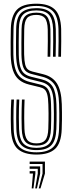

<svg xmlns="http://www.w3.org/2000/svg" viewBox="-20 -827 391 1036"><path d="M176.9 7Q110 7 75.9 -23.1Q41.8 -53.3 39.3 -129.8Q38.4 -156.5 38.2 -184.1Q38 -211.7 38.7 -238.6Q39.4 -265.5 40.9 -289.9H55.4Q54 -264.8 53.2 -240Q52.5 -215.1 52.7 -188.2Q52.8 -161.3 53.8 -130.2Q56.1 -61 85.9 -33Q115.6 -5.1 176.9 -5.1Q237.9 -5.1 267.1 -33.5Q296.4 -62 298.5 -130.2Q299.4 -153.9 299.7 -173.2Q300 -192.6 299.9 -213.9Q299.8 -235.2 298.9 -264.5Q297 -335.7 275.2 -368.7Q253.5 -401.7 208.5 -412.9L151.9 -427.3Q133.3 -432 121.2 -441.4Q109.1 -450.9 102.9 -472.2Q96.6 -493.5 95.7 -533.2Q95.1 -558.5 95.5 -596.6Q95.9 -634.7 96.3 -669.8Q97.1 -720 116 -739.4Q134.9 -758.7 176.3 -758.7Q215.7 -758.7 233 -738.4Q250.3 -718.2 252 -668.8Q252.8 -645.3 252.5 -604.7Q252.3 -564.1 251.3 -520.9H236.8Q237.8 -565.1 238 -605.2Q238.3 -645.2 237.6 -668.1Q236.2 -713.1 221.8 -729.9Q207.5 -746.6 176.3 -746.6Q140.4 -746.6 125.9 -729.3Q111.5 -711.9 110.7 -668.9Q110.4 -628.6 109.9 -594.2Q109.5 -559.8 110.2 -533.6Q111.1 -498.2 115.7 -479.6Q120.3 -460.9 130 -452.8Q139.7 -444.6 155.4 -440.8L211.9 -426.8Q263.5 -414.2 287.3 -376.5Q311.2 -338.8 313.4 -265.2Q314.1 -241.6 314.3 -221.8Q314.5 -202.1 314.3 -180.5Q314.1 -159 313 -129.6Q310.3 -54.3 277.2 -23.6Q244.1 7 176.9 7ZM176.9 -17.1Q123.1 -17.1 96.8 -42.2Q70.4 -67.2 68.3 -130.7Q67.4 -158.7 67.3 -186.3Q67.2 -214 67.8 -240.3Q68.4 -266.6 69.6 -289.9H84Q82.9 -267 82.2 -243.1Q81.5 -219.3 81.7 -191.9Q81.8 -164.6 82.8 -130.8Q84.7 -75.1 106.7 -52.2Q128.7 -29.2 176.9 -29.2Q225 -29.2 246.3 -52.7Q267.6 -76.2 269.5 -131Q270.5 -156.2 270.7 -175.5Q271 -194.7 270.9 -215Q270.8 -235.3 269.9 -263.4Q268.9 -305.1 261.4 -329.6Q253.8 -354.2 239.1 -366.6Q224.4 -379.1 201.8 -384.6L144.6 -398.8Q118.3 -405.3 101.5 -419.3Q84.7 -433.3 76.3 -460.3Q67.9 -487.4 66.7 -532.4Q66.4 -549.7 66.3 -574.6Q66.3 -599.5 66.6 -625.3Q67 -651.1 67.3 -670.5Q68.4 -733.9 95 -758.4Q121.7 -782.9 176.3 -782.9Q230.4 -782.9 254.7 -757Q279 -731.1 281 -669.8Q281.8 -646.6 281.5 -605.2Q281.3 -563.8 280.2 -520.9H265.8Q266.8 -561.6 267.1 -603.4Q267.3 -645.1 266.5 -669.4Q264.6 -724.6 243.9 -747.7Q223.3 -770.8 176.3 -770.8Q127.7 -770.8 105.3 -748.8Q82.8 -726.7 81.8 -670.2Q81.4 -637.9 80.9 -599.1Q80.5 -560.3 81.2 -532.8Q82.2 -490.6 89.4 -466.3Q96.6 -442 111.1 -430.2Q125.6 -418.4 148.1 -412.8L205.1 -398.8Q246 -388.9 264.3 -359Q282.6 -329 284.4 -264.1Q285.1 -239.7 285.3 -219.6Q285.5 -199.5 285.2 -178.7Q285 -157.9 284 -130.7Q282 -70.1 257.3 -43.6Q232.6 -17.1 176.9 -17.1ZM176.9 -41.3Q135.8 -41.3 117.4 -61.5Q98.9 -81.7 97.3 -131.7Q96.4 -161.9 96.3 -188.5Q96.2 -215 96.8 -239.9Q97.3 -264.8 98.4 -289.9H112.6Q111.6 -262.4 111 -238.2Q110.4 -213.9 110.6 -188.5Q110.8 -163.1 111.8 -132.1Q113.1 -89.8 127.5 -71.6Q141.9 -53.4 176.9 -53.4Q210.2 -53.4 224.7 -71.3Q239.2 -89.1 240.6 -132.5Q241.5 -159 241.7 -177.9Q242 -196.8 241.9 -216.1Q241.8 -235.3 240.9 -262.6Q240 -298.8 234.8 -317.8Q229.6 -336.7 219.9 -344.9Q210.1 -353.1 194.9 -356.6L137.3 -370.6Q104.3 -378.7 82.6 -396.8Q60.9 -414.9 49.9 -447.4Q39 -480 37.7 -531.4Q36.9 -561.6 37.4 -599.2Q37.9 -636.9 38.5 -671.6Q40 -741.8 71 -774.4Q101.9 -807 176.3 -807Q242.6 -807 275 -776.5Q307.5 -746.1 310 -670.8Q310.6 -648.6 310.4 -605.7Q310.3 -562.7 309.2 -520.9H294.7Q295.9 -563.7 296.1 -605.4Q296.3 -647 295.5 -670.2Q293.4 -738.6 264.9 -766.8Q236.4 -794.9 176.3 -794.9Q111.2 -794.9 82.8 -766.4Q54.4 -737.9 53 -670.9Q52.4 -632.1 51.9 -597.4Q51.5 -562.8 52.2 -531.8Q53.5 -483.7 63.2 -454Q72.8 -424.3 92.1 -408.2Q111.4 -392.1 141.1 -384.7L198.4 -370.5Q216.8 -366.2 229 -356.3Q241.3 -346.4 247.8 -324.8Q254.4 -303.1 255.4 -263Q256.1 -237 256.3 -217.7Q256.5 -198.4 256.2 -178.9Q256 -159.4 255 -132Q253.3 -82.8 235.5 -62Q217.6 -41.3 176.9 -41.3ZM188.9 189.4 209.6 109.4V57.9H140V45H222.5V109.4L198.5 189.4ZM151 189.4 158 109.4H140V96.5H170.9V109.4L160.5 189.4ZM169.9 189.4 183.8 109.4V83.7H140V70.8H196.7V109.4L179.4 189.4Z"/></svg>

Font: Big Shoulders Inline Thin
Style: Regular
Weight: 100
Designer: Patric King
Foundry: XO Type Co
Version: Version 2.002